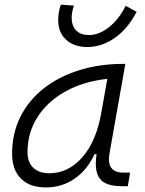

<svg xmlns="http://www.w3.org/2000/svg" viewBox="-20 -798 626 828"><path d="M177.7 10.3Q108.4 10.3 70.3 -27.8Q32.2 -65.9 32.2 -135.3Q32.2 -223.1 68.1 -294.7Q104 -366.2 168.9 -417Q233.9 -467.8 321.3 -495.1Q408.7 -522.5 511.2 -522.5H520.5L452.1 -135.7Q438 -53.7 511.7 -53.7H541L531.2 4.9H504.4Q435.1 4.9 410.4 -27.6Q385.7 -60.1 396.5 -133.3H387.7Q355.5 -64 301 -26.9Q246.6 10.3 177.7 10.3ZM192.9 -50.8Q273.9 -50.8 334.5 -119.1Q395 -187.5 417 -312.5L442.9 -458Q339.8 -446.8 262.2 -403.6Q184.6 -360.4 141.6 -293Q98.6 -225.6 98.6 -141.1Q98.6 -98.1 123.5 -74.5Q148.4 -50.8 192.9 -50.8ZM356.9 -595.2Q298.8 -595.2 264.9 -627Q231 -658.7 231 -710.4Q231 -726.1 233.6 -743.4Q236.3 -760.7 242.2 -777.8L298.8 -773.9Q289.1 -746.1 289.1 -721.2Q289.1 -686.5 308.3 -666.7Q327.6 -647 363.3 -647Q408.7 -647 451.4 -681.9Q494.1 -716.8 522 -772.9L569.3 -747.1Q529.8 -671.9 473.6 -633.5Q417.5 -595.2 356.9 -595.2Z"/></svg>

Font: Cascadia Code Light
Style: Italic
Weight: 300
Italic angle: -10°
Monospace: yes
Designer: Aaron Bell
Foundry: Saja Typeworks
Version: Version 2404.023; ttfautohint (v1.8.4)